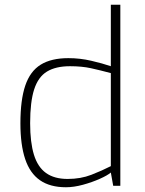

<svg xmlns="http://www.w3.org/2000/svg" viewBox="-20 -783 610 809"><path d="M258 6Q191 6 148.5 -23.5Q106 -53 86 -113Q66 -173 66 -263Q66 -362 86.5 -422.5Q107 -483 151.5 -510.5Q196 -538 268 -538Q317 -538 364.5 -527Q412 -516 447 -504V-763H487V0H457L447 -56Q433 -44 400.5 -29.5Q368 -15 329.5 -4.5Q291 6 258 6ZM265 -29Q320 -29 365 -46.5Q410 -64 447 -83V-475Q402 -487 363.5 -495.5Q325 -504 275 -504Q215 -504 178 -481.5Q141 -459 124 -406.5Q107 -354 107 -264Q107 -183 123 -131Q139 -79 174 -54Q209 -29 265 -29Z"/></svg>

Font: Exo Thin ExtraLight
Style: Regular
Weight: 250
Version: Version 2.000